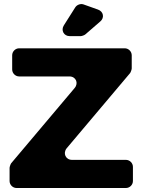

<svg xmlns="http://www.w3.org/2000/svg" viewBox="-20 -942 715 962"><path d="M471 -894 398 -920C384 -925 365 -918 357 -905L300 -815C284 -790 300 -761 329 -761H385C390 -761 404 -766 408 -770L483 -835C504 -853 499 -884 471 -894ZM640 -599V-665C640 -684 624 -700 605 -700H76C57 -700 41 -684 41 -665V-594C41 -575 57 -559 76 -559H328C360 -559 375 -526 354 -501L36 -124C33 -120 28 -106 28 -101V-35C28 -16 44 0 63 0H611C630 0 646 -16 646 -35V-106C646 -125 630 -141 611 -141H341C309 -141 294 -174 314 -199L632 -576C635 -580 640 -594 640 -599Z"/></svg>

Font: Trueno
Style: RoundBd
Weight: 700
Designer: Julieta Ulanovsky, Jasper
Foundry: Julieta Ulanovsky, Cannot Into Space Fonts
Version: Version 3.001